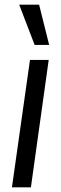

<svg xmlns="http://www.w3.org/2000/svg" viewBox="-20 -800 259 820"><path d="M128 -608H190L147 -780H62ZM31 0H112L188 -544H108Z"/></svg>

Font: Mohave
Style: Italic
Weight: 400
Italic angle: -8°
Designer: Gumpita Rahayu
Foundry: Tokotype
Version: Version 2.002;PS 002.002;hotconv 1.0.88;makeotf.lib2.5.64775